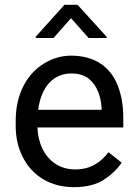

<svg xmlns="http://www.w3.org/2000/svg" viewBox="-20 -770 570 800"><path d="M288.1 9.8C340.3 9.8 382.3 -1 414.1 -22C445.8 -43 469.7 -66.4 486.8 -92.3L432.1 -135.7C398.9 -92.3 356.9 -64 293 -64C196.8 -64 139.2 -142.1 136.2 -238.8H493.7V-279.3C493.7 -328.6 486.3 -373 471.2 -412.1C440.9 -489.7 377.4 -538.1 276.4 -538.1C236.8 -538.1 199.7 -527.3 164.6 -506.3C93.8 -463.4 45.4 -381.3 45.4 -266.1V-245.6C45.4 -196.3 55.7 -152.3 75.7 -113.8C115.7 -36.6 189.9 9.8 288.1 9.8ZM276.4 -463.9C307.1 -463.9 331.5 -456.5 349.6 -442.4C385.3 -413.6 400.9 -366.2 403.3 -319.3V-312.5H139.2C151.4 -410.2 204.6 -463.9 276.4 -463.9ZM248.5 -750 128.9 -617.2V-611.8H203.1L275.9 -694.3L349.1 -611.8H424.3V-616.7L303.2 -750Z"/></svg>

Font: Vazirmatn
Style: Regular
Weight: 400
Designer: Saber Rastikerdar
Foundry: Saber Rastikerdar
Version: Version 33.003